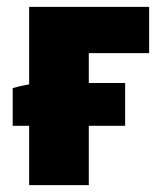

<svg xmlns="http://www.w3.org/2000/svg" viewBox="-20 -540 467 560"><path d="M65 0H239V-173H345V-298H239V-385H415V-520H65V-294C47 -291 30 -287 17 -283V-173H65Z"/></svg>

Font: Fixel Text ExtraBold
Style: Regular
Weight: 800
Width: 4
Designer: AlfaBravo + MacPaw
Foundry: Kyrylo Tkachov, Marchela Mozhyna, Serhii Makarenko, Maria Weinstein, Zakhar Kryvoshyya
Version: Version 1.211